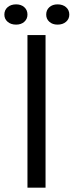

<svg xmlns="http://www.w3.org/2000/svg" viewBox="-22 -861 338 881"><path d="M104 -700H187V0H104ZM-2 -794Q-2 -815 13 -828Q28 -841 52 -841Q75 -841 89.5 -828Q104 -815 104 -794Q104 -774 89.5 -761Q75 -748 52 -748Q28 -748 13 -761Q-2 -774 -2 -794ZM190 -794Q190 -815 204.5 -828Q219 -841 242 -841Q266 -841 281 -828Q296 -815 296 -794Q296 -774 281 -761Q266 -748 242 -748Q219 -748 204.5 -761Q190 -774 190 -794Z"/></svg>

Font: PTSans
Style: Regular
Weight: 400
Designer: A.Korolkova, O.Umpeleva, V.Yefimov
Foundry: ParaType Ltd
Version: Version 2.003W OFL